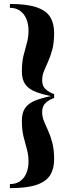

<svg xmlns="http://www.w3.org/2000/svg" viewBox="-20 -800 348 970"><path d="M253.5 -311.5Q198.5 -321.5 162.2 -335.2Q126 -349 108.2 -373.2Q90.5 -397.5 90.5 -439Q90.5 -486 98.8 -519.2Q107 -552.5 115.5 -581.8Q124 -611 124 -646Q124 -677.5 113.5 -703.5Q103 -729.5 82 -745Q61 -760.5 30 -760.5V-780Q116 -780 164.8 -763.2Q213.5 -746.5 233.5 -714Q253.5 -681.5 253.5 -634Q253.5 -585 244.2 -550Q235 -515 223 -488.8Q211 -462.5 202 -440.5Q193 -418.5 193 -394.5Q193 -364 211.8 -348Q230.5 -332 253.5 -324.5ZM30 150.5V130Q61 130 82 115Q103 100 113.5 74.2Q124 48.5 124 17Q124 -18 115.5 -47.2Q107 -76.5 98.8 -110Q90.5 -143.5 90.5 -190.5Q90.5 -232 108.2 -256Q126 -280 162.2 -293.8Q198.5 -307.5 253.5 -317.5V-305Q230.5 -297.5 211.8 -281.2Q193 -265 193 -234Q193 -210.5 202 -188.2Q211 -166 223 -140Q235 -114 244.2 -79Q253.5 -44 253.5 5Q253.5 52.5 233.5 84.8Q213.5 117 164.8 133.8Q116 150.5 30 150.5Z"/></svg>

Font: Bodoni Moda 11pt SemiBold
Style: Regular
Weight: 600
Designer: Owen Earl
Foundry: indestructible type
Version: Version 2.004